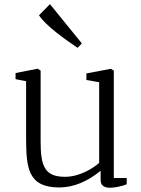

<svg xmlns="http://www.w3.org/2000/svg" viewBox="-20 -884 671 916"><path d="M350.1 -655.8 370.6 -676.8 218.3 -864.3 166 -811C198.2 -761.7 290.5 -695.8 350.1 -655.8ZM104.5 -225.1C105.5 -89.8 109.4 10.3 262.7 10.3C329.6 10.3 396.5 -17.1 460 -69.3V-25.4C460 0 476.1 11.7 504.9 11.7C528.8 11.7 565.9 3.4 584.5 -4.9V-34.7H522.9V-547.4L508.8 -555.7L392.1 -533.7V-502.4L453.1 -491.7V-106.9C434.1 -89.4 366.7 -40.5 290.5 -40.5C192.4 -40.5 173.8 -91.8 173.8 -210.9V-547.4L159.2 -556.2L54.2 -535.6V-506.3L104.5 -496.6Z"/></svg>

Font: Merriweather
Style: Light
Weight: 250
Designer: Eben Sorkin ( eben@eyebytes.com )
Foundry: Sorkin Type Co.
Version: Version 1.003